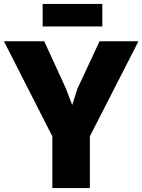

<svg xmlns="http://www.w3.org/2000/svg" viewBox="-46 -952 721 972"><path d="M219 0V-261.5L-26 -743H178L288 -503L319.5 -420.5L346 -503L458 -743H655L409 -262V0ZM170 -818V-932H472V-818Z"/></svg>

Font: Merriweather Sans ExtraBold
Style: Regular
Weight: 800
Designer: Eben Sorkin
Foundry: Eben Sorkin
Version: Version 2.001; ttfautohint (v1.8.3)